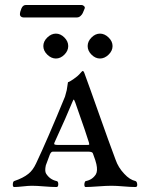

<svg xmlns="http://www.w3.org/2000/svg" viewBox="-20 -748 595 771"><path d="M84 -728H307Q313 -728 317.5 -723.5Q322 -719 320 -714Q315 -702 312.5 -696Q310 -690 303.5 -684Q297 -678 289 -678H74Q68 -678 64 -681.5Q60 -685 60 -690Q60 -700 66 -714Q72 -728 84 -728ZM270 -337Q249 -285 199 -176Q196 -170 199 -168Q202 -166 212 -166H329Q337 -166 338 -167Q339 -168 337 -176Q331 -198 282 -337Q279 -345 277.5 -347Q276 -349 274.5 -347Q273 -345 270 -337ZM37 3Q31 3 31.5 -8Q32 -19 37 -21Q73 -33 94 -50Q112 -64 125 -92Q170 -187 241 -360Q245 -373 248 -386Q249 -391 250 -399Q251 -407 252 -412L253 -418Q259 -419 276 -431Q293 -443 298 -449Q310 -463 312 -463Q316 -463 319 -454Q339 -400 378.5 -288Q418 -176 444 -107Q455 -75 479 -50Q501 -26 524 -21Q530 -19 531 -8Q532 3 524 3Q505 3 476 0.5Q447 -2 428 -2Q407 -2 373.5 0.5Q340 3 324 3Q320 3 319 -3Q318 -9 320 -15Q322 -21 325 -21Q351 -26 365 -48Q373 -62 367 -89Q365 -100 353 -132Q351 -139 334 -139H192Q185 -139 180 -127Q165 -87 164 -84Q159 -61 165 -51Q180 -27 207 -21Q214 -20 214 -8.5Q214 3 207 3Q187 3 157 0.5Q127 -2 108 -2Q94 -2 72 0.5Q50 3 37 3ZM347.5 -597.5Q363 -613 381.5 -613Q400 -613 416 -597.5Q432 -582 432 -563Q432 -544 416 -528.5Q400 -513 381.5 -513Q363 -513 347.5 -528.5Q332 -544 332 -563Q332 -582 347.5 -597.5ZM170 -597.5Q186 -613 204.5 -613Q223 -613 238.5 -597.5Q254 -582 254 -563Q254 -544 238.5 -528.5Q223 -513 204.5 -513Q186 -513 170 -528.5Q154 -544 154 -563Q154 -582 170 -597.5Z"/></svg>

Font: EB Garamond
Style: SC
Weight: 400
Version: Version 000.010